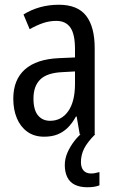

<svg xmlns="http://www.w3.org/2000/svg" viewBox="-20 -566 490 809"><path d="M228 -546Q307 -546 343 -499.5Q379 -453 379 -363V0H316L303 -75H300Q284 -46 265 -27.5Q246 -9 222 0.5Q198 10 166 10Q124 10 95 -11Q66 -32 51 -68Q36 -104 36 -150Q36 -230 85 -273.5Q134 -317 229 -321L296 -324V-359Q296 -422 276.5 -450Q257 -478 217 -478Q189 -478 162 -469Q135 -460 105 -443L79 -505Q111 -525 148.5 -535.5Q186 -546 228 -546ZM242 -262Q178 -259 149.5 -231Q121 -203 121 -151Q121 -103 140 -80Q159 -57 191 -57Q239 -57 267.5 -97.5Q296 -138 296 -213V-265ZM321 117Q321 140 332 152.5Q343 165 364 165Q376 165 384.5 162.5Q393 160 399 159V215Q389 219 376.5 221Q364 223 348 223Q317 223 295.5 212.5Q274 202 263.5 180.5Q253 159 253 130Q253 103 264 77.5Q275 52 293 28.5Q311 5 335 -13L381 0Q348 33 334.5 60Q321 87 321 117Z"/></svg>

Font: Noto Sans Display Condensed
Style: Regular
Weight: 400
Width: 3
Designer: Monotype Design Team
Foundry: Monotype Imaging Inc.
Version: Version 2.003